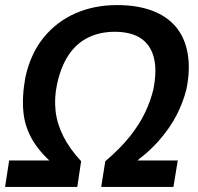

<svg xmlns="http://www.w3.org/2000/svg" viewBox="-21 -735 780 755"><path d="M-1 0 15 -104H196L202 -79Q142 -127 109.5 -180Q77 -233 71 -294.5Q65 -356 79 -432Q100 -526 151.5 -588.5Q203 -651 276.5 -683Q350 -715 439 -715Q519 -715 577.5 -693Q636 -671 671 -629Q706 -587 717 -524.5Q728 -462 712 -384Q699 -332 673 -281.5Q647 -231 602 -180Q557 -129 485 -79L501 -104H678L661 0H377L393 -101Q453 -152 490.5 -199.5Q528 -247 549.5 -292.5Q571 -338 582 -383Q597 -458 584 -508.5Q571 -559 532.5 -584.5Q494 -610 430 -610Q372 -610 326 -587.5Q280 -565 249 -519Q218 -473 203 -402Q192 -350 197.5 -299.5Q203 -249 227.5 -200Q252 -151 298 -101L283 0Z"/></svg>

Font: Nunito Sans 7pt SemiCondensed
Style: Bold Italic
Weight: 700
Width: 4
Italic angle: -9°
Designer: Vernon Adams
Foundry: Vernon Adams
Version: Version 3.101;gftools[0.9.27]